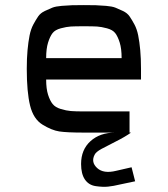

<svg xmlns="http://www.w3.org/2000/svg" viewBox="-20 -520 658 753"><path d="M533 -250V-208H161Q161 -172 168.5 -148.5Q176 -125 186.5 -112Q197 -99 218.5 -92.5Q240 -86 258 -84.5Q276 -83 309 -83H488V0H494Q470 17 435 34.5Q400 52 378 64Q356 76 351 87Q336 116 361 139Q386 162 435 150L496 136L510 191L453 203Q424 210 403.5 212Q383 214 355.5 210Q328 206 313 184Q298 162 298 123Q298 67 335 33.5Q372 0 432 0H309Q242 0 212.5 -4.5Q183 -9 147 -31Q111 -53 98 -106Q85 -159 85 -250Q85 -291 88 -323.5Q91 -356 96 -381Q101 -406 111 -424.5Q121 -443 130 -456Q139 -469 156 -477Q173 -485 185.5 -490Q198 -495 222 -497Q246 -499 262.5 -499.5Q279 -500 309 -500Q339 -500 355.5 -499.5Q372 -499 396 -497Q420 -495 432.5 -490Q445 -485 462 -477Q479 -469 488 -456Q497 -443 507 -424.5Q517 -406 522 -381Q527 -356 530 -323.5Q533 -291 533 -250ZM161 -292H457Q457 -329 449.5 -353Q442 -377 432 -390Q422 -403 399.5 -409Q377 -415 360.5 -416Q344 -417 309 -417Q274 -417 257.5 -416Q241 -415 218.5 -409Q196 -403 186 -390Q176 -377 168.5 -353Q161 -329 161 -292Z"/></svg>

Font: Hermit Light
Style: Regular
Weight: 300
Designer: Pablo Caro
Version: Version 2.000;PS 002.000;hotconv 1.0.88;makeotf.lib2.5.64775